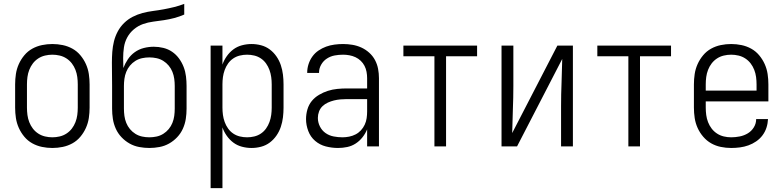

<svg xmlns="http://www.w3.org/2000/svg" viewBox="-20 -755 4040 990"><path d="M250 8Q223 8 196.5 2.5Q170 -3 146.5 -16Q123 -29 105.5 -50Q88 -71 77 -95.5Q66 -120 62 -146.5Q58 -173 58 -200V-320Q58 -347 62 -373.5Q66 -400 77 -424.5Q88 -449 105.5 -470Q123 -491 146.5 -504Q170 -517 196.5 -522.5Q223 -528 250 -528Q277 -528 303.5 -522.5Q330 -517 353.5 -504Q377 -491 394.5 -470Q412 -449 423 -424.5Q434 -400 438 -373.5Q442 -347 442 -320V-200Q442 -173 438 -146.5Q434 -120 423 -95.5Q412 -71 394.5 -50Q377 -29 353.5 -16Q330 -3 303.5 2.5Q277 8 250 8ZM250 -47Q269 -47 288 -51.5Q307 -56 323 -66.5Q339 -77 350.5 -92Q362 -107 369 -125Q376 -143 378.5 -162Q381 -181 381 -200V-320Q381 -339 378.5 -358Q376 -377 369 -395Q362 -413 350.5 -428Q339 -443 323 -453.5Q307 -464 288 -468.5Q269 -473 250 -473Q231 -473 212 -468.5Q193 -464 177 -453.5Q161 -443 149.5 -428Q138 -413 131 -395Q124 -377 121.5 -358Q119 -339 119 -320V-200Q119 -181 121.5 -162Q124 -143 131 -125Q138 -107 149.5 -92Q161 -77 177 -66.5Q193 -56 212 -51.5Q231 -47 250 -47Z M750 8Q724 8 697.5 3Q671 -2 648 -15Q625 -28 606.5 -47.5Q588 -67 577 -91.5Q566 -116 562 -142Q558 -168 558 -195V-312Q558 -342 557.5 -372Q557 -402 557 -432Q557 -460 559 -487.5Q561 -515 567.5 -541.5Q574 -568 587 -592.5Q600 -617 620 -636.5Q640 -656 664.5 -668.5Q689 -681 715.5 -688Q742 -695 769.5 -698.5Q797 -702 824 -707Q851 -712 877.5 -718.5Q904 -725 930 -735V-680Q905 -669 878.5 -662Q852 -655 825 -651Q798 -647 770.5 -643.5Q743 -640 717.5 -631Q692 -622 670.5 -604Q649 -586 636 -562Q623 -538 619 -510.5Q615 -483 615 -456Q615 -443 615.5 -430.5Q616 -418 616 -406V-404Q625 -428 639.5 -449.5Q654 -471 675 -486Q696 -501 721.5 -507.5Q747 -514 773 -514Q798 -514 822.5 -508Q847 -502 867.5 -488Q888 -474 903 -453.5Q918 -433 927 -409.5Q936 -386 939 -361Q942 -336 942 -312V-195Q942 -168 938 -142Q934 -116 923 -91.5Q912 -67 893.5 -47.5Q875 -28 852 -15Q829 -2 802.5 3Q776 8 750 8ZM750 -47Q769 -47 787.5 -51Q806 -55 822 -65Q838 -75 850 -89.5Q862 -104 869 -121.5Q876 -139 878.5 -157.5Q881 -176 881 -195V-312Q881 -330 878.5 -348.5Q876 -367 869 -384.5Q862 -402 850 -416.5Q838 -431 822 -441Q806 -451 787.5 -455Q769 -459 750 -459Q731 -459 712.5 -455Q694 -451 678 -441Q662 -431 650 -416.5Q638 -402 631 -384.5Q624 -367 621.5 -348.5Q619 -330 619 -312V-195Q619 -176 621.5 -157.5Q624 -139 631 -121.5Q638 -104 650 -89.5Q662 -75 678 -65Q694 -55 712.5 -51Q731 -47 750 -47Z M1066 215V-520H1127V-422Q1135 -445 1149.5 -465.5Q1164 -486 1183.5 -500.5Q1203 -515 1227.5 -521.5Q1252 -528 1277 -528Q1302 -528 1326.5 -521.5Q1351 -515 1371 -500Q1391 -485 1405.5 -464Q1420 -443 1428 -419Q1436 -395 1439 -370Q1442 -345 1442 -320V-200Q1442 -175 1439 -150Q1436 -125 1428 -101Q1420 -77 1405.5 -56Q1391 -35 1371 -20Q1351 -5 1326.5 1.5Q1302 8 1277 8Q1252 8 1227.5 1.5Q1203 -5 1183.5 -19.5Q1164 -34 1149.5 -54.5Q1135 -75 1127 -98V215ZM1254 -47Q1273 -47 1291.5 -51.5Q1310 -56 1325.5 -66.5Q1341 -77 1352 -92.5Q1363 -108 1369.5 -126Q1376 -144 1378.5 -162.5Q1381 -181 1381 -200V-320Q1381 -339 1378.5 -357.5Q1376 -376 1369.5 -394Q1363 -412 1352 -427.5Q1341 -443 1325.5 -453.5Q1310 -464 1291.5 -468.5Q1273 -473 1254 -473Q1235 -473 1216.5 -468.5Q1198 -464 1182.5 -453.5Q1167 -443 1156 -427.5Q1145 -412 1138.5 -394Q1132 -376 1129.5 -357.5Q1127 -339 1127 -320V-200Q1127 -181 1129.5 -162.5Q1132 -144 1138.5 -126Q1145 -108 1156 -92.5Q1167 -77 1182.5 -66.5Q1198 -56 1216.5 -51.5Q1235 -47 1254 -47Z M1723 8Q1691 8 1660 0Q1629 -8 1605 -28.5Q1581 -49 1569.5 -79.5Q1558 -110 1558 -141Q1558 -166 1565 -190.5Q1572 -215 1587.5 -234Q1603 -253 1625 -266Q1647 -279 1670.5 -286.5Q1694 -294 1719 -296.5Q1744 -299 1768 -299H1873V-352Q1873 -368 1870 -384.5Q1867 -401 1859.5 -415.5Q1852 -430 1840 -441.5Q1828 -453 1813 -460Q1798 -467 1781.5 -470Q1765 -473 1749 -473Q1727 -473 1705.5 -469Q1684 -465 1665.5 -453Q1647 -441 1636 -421.5Q1625 -402 1625 -381V-379H1564V-381Q1564 -403 1571 -424.5Q1578 -446 1591 -464Q1604 -482 1622.5 -494.5Q1641 -507 1661.5 -514.5Q1682 -522 1704.5 -525Q1727 -528 1749 -528Q1773 -528 1797 -524Q1821 -520 1843 -510Q1865 -500 1883.5 -483.5Q1902 -467 1913.5 -445.5Q1925 -424 1929.5 -400Q1934 -376 1934 -352V0H1873V-88Q1864 -66 1849 -47Q1834 -28 1814 -15Q1794 -2 1770.5 3Q1747 8 1723 8ZM1746 -47Q1763 -47 1780.5 -50.5Q1798 -54 1813.5 -62Q1829 -70 1841 -83Q1853 -96 1860.5 -112Q1868 -128 1870.5 -145.5Q1873 -163 1873 -180V-244H1768Q1752 -244 1735 -242.5Q1718 -241 1702 -237Q1686 -233 1670.5 -226Q1655 -219 1643 -207.5Q1631 -196 1625 -180Q1619 -164 1619 -147Q1619 -124 1629.5 -103Q1640 -82 1658.5 -69Q1677 -56 1700 -51.5Q1723 -47 1746 -47Z M2220 0V-465H2060V-520H2440V-465H2280V0Z M2566 0V-520H2627V-312Q2627 -251 2624.5 -190.5Q2622 -130 2621 -69L2854 -520H2934V0H2873V-208Q2873 -269 2875.5 -329.5Q2878 -390 2879 -451L2646 0Z M3220 0V-465H3060V-520H3440V-465H3280V0Z M3750 8Q3723 8 3696.5 2.5Q3670 -3 3647 -16Q3624 -29 3606 -50Q3588 -71 3577 -95.5Q3566 -120 3562 -146.5Q3558 -173 3558 -200V-320Q3558 -347 3562 -373.5Q3566 -400 3577 -424.5Q3588 -449 3605.5 -470Q3623 -491 3646.5 -504Q3670 -517 3696.5 -522.5Q3723 -528 3750 -528Q3777 -528 3803.5 -522.5Q3830 -517 3853.5 -504Q3877 -491 3894.5 -470Q3912 -449 3923 -424.5Q3934 -400 3938 -373.5Q3942 -347 3942 -320V-232H3619V-200Q3619 -181 3621.5 -162Q3624 -143 3631 -125Q3638 -107 3649.5 -92Q3661 -77 3677 -66.5Q3693 -56 3712 -51.5Q3731 -47 3750 -47Q3772 -47 3794.5 -51.5Q3817 -56 3836 -67.5Q3855 -79 3867 -98.5Q3879 -118 3879 -141H3940Q3939 -118 3932 -96.5Q3925 -75 3911.5 -57Q3898 -39 3879 -26Q3860 -13 3839 -5.5Q3818 2 3795.5 5Q3773 8 3750 8ZM3619 -288H3881V-320Q3881 -339 3878.5 -358Q3876 -377 3869 -395Q3862 -413 3850.5 -428Q3839 -443 3823 -453.5Q3807 -464 3788 -468.5Q3769 -473 3750 -473Q3731 -473 3712 -468.5Q3693 -464 3677 -453.5Q3661 -443 3649.5 -428Q3638 -413 3631 -395Q3624 -377 3621.5 -358Q3619 -339 3619 -320Z"/></svg>

Font: Iosevka Term Curly Light
Style: Regular
Weight: 300
Designer: Belleve Invis
Foundry: Belleve Invis
Version: Version 32.3.0